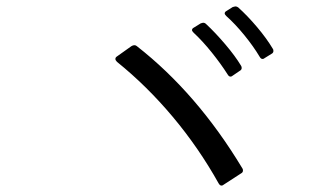

<svg xmlns="http://www.w3.org/2000/svg" viewBox="-20 -736 1040 599"><path d="M799 -552Q794 -552 790 -559Q771 -591 742.5 -626Q714 -661 686 -686Q681 -691 681 -694Q681 -699 687 -702L706 -714L714 -716Q719 -716 723 -713Q752 -687 782 -651.5Q812 -616 831 -584Q833 -582 833 -577Q833 -571 827 -568L806 -555Q803 -552 799 -552ZM699 -497Q694 -497 690 -504Q669 -537 640.5 -572.5Q612 -608 584 -634Q579 -639 579 -642Q579 -647 585 -650L606 -663Q612 -665 614 -665Q619 -665 623 -661Q652 -634 683 -597.5Q714 -561 732 -531Q734 -528 734 -524Q734 -518 728 -515L706 -500Q703 -497 699 -497ZM671 -157Q666 -157 662 -164Q600 -275 519 -371.5Q438 -468 345 -543Q340 -548 340 -552Q340 -557 345 -560L390 -592Q395 -595 399 -595Q404 -595 407 -592Q595 -445 736 -211Q738 -209 738 -204Q738 -198 732 -195L678 -160Q675 -157 671 -157Z"/></svg>

Font: LINE Seed JP_TTF Regular
Style: Regular
Weight: 400
Designer: LINE & Fontrix & Fontworks
Version: Version 1.002